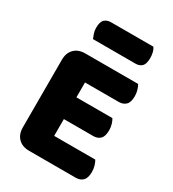

<svg xmlns="http://www.w3.org/2000/svg" viewBox="-197 -929 936 1040"><g transform="rotate(30 270.5 -409.5)"><path d="M58 -513Q58 -556 83 -581Q108 -606 151 -606H481Q488 -595 493.5 -577Q499 -559 499 -539Q499 -501 482.5 -485Q466 -469 439 -469H228V-376H453Q460 -365 465.5 -347.5Q471 -330 471 -310Q471 -272 455 -256Q439 -240 412 -240H228V-135H485Q492 -124 497.5 -106Q503 -88 503 -68Q503 -30 486.5 -13.5Q470 3 443 3H151Q108 3 83 -22Q58 -47 58 -90ZM148 -694Q143 -705 137.5 -721.5Q132 -738 132 -756Q132 -793 147 -807.5Q162 -822 187 -822H452Q460 -811 464 -794.5Q468 -778 468 -760Q468 -723 453.5 -708.5Q439 -694 414 -694Z"/></g></svg>

Font: Baloo Tamma
Style: Regular
Weight: 400
Designer: Divya Kowshik and Ek Type
Foundry: Ek Type
Version: Version 1.007;PS 1.000;hotconv 1.0.88;makeotf.lib2.5.647800